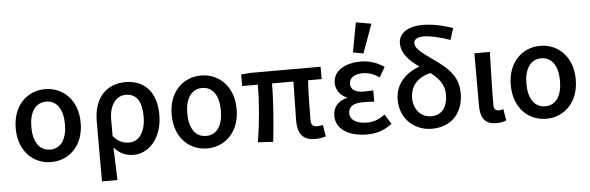

<svg xmlns="http://www.w3.org/2000/svg" viewBox="-56 -975 4142 1348"><g transform="rotate(-5 2015.5 -300.5)"><path d="M42 -245C42 -81 147 12 271 12C394 12 500 -81 500 -245C500 -409 394 -502 271 -502C147 -502 42 -409 42 -245ZM389 -245C389 -142 348 -76 271 -76C194 -76 152 -142 152 -245C152 -347 194 -414 271 -414C348 -414 389 -347 389 -245Z M613 -244V178H722L714 -52C755 -4 804 12 852 12C955 12 1055 -85 1055 -253C1055 -408 975 -502 837 -502C712 -502 613 -420 613 -244ZM944 -251C944 -138 893 -77 830 -77C793 -77 755 -86 715 -132V-248C715 -356 768 -413 832 -413C910 -413 944 -352 944 -251Z M1141 -245C1141 -81 1246 12 1370 12C1493 12 1599 -81 1599 -245C1599 -409 1493 -502 1370 -502C1246 -502 1141 -409 1141 -245ZM1488 -245C1488 -142 1447 -76 1370 -76C1293 -76 1251 -142 1251 -245C1251 -347 1293 -414 1370 -414C1447 -414 1488 -347 1488 -245Z M2008 -128C2008 -40 2040 12 2130 12C2162 12 2188 6 2206 0L2192 -81C2175 -78 2163 -76 2154 -76C2124 -76 2109 -88 2109 -122C2109 -160 2110 -302 2116 -403H2212V-490H1723L1652 -485V-403H1762C1762 -280 1750 -136 1727 0L1835 6C1849 -127 1862 -274 1862 -403H2013C2012 -306 2008 -171 2008 -128Z M2486 -779 2447 -570 2520 -557 2594 -760ZM2278 -137C2278 -42 2371 12 2494 12C2560 12 2612 -2 2673 -47L2630 -117C2586 -83 2546 -71 2505 -71C2428 -71 2384 -100 2384 -147C2384 -193 2418 -216 2487 -216C2512 -216 2538 -215 2566 -213V-293C2542 -291 2522 -290 2502 -290C2436 -290 2407 -314 2407 -353C2407 -395 2447 -419 2502 -419C2544 -419 2583 -405 2619 -379L2660 -450C2613 -482 2556 -502 2497 -502C2393 -502 2301 -459 2301 -367C2301 -323 2327 -278 2377 -260V-256C2320 -241 2278 -205 2278 -137Z M3025 -457C2948 -514 2882 -552 2882 -597C2882 -620 2902 -639 2949 -639C2997 -639 3060 -625 3137 -598L3163 -680C3087 -706 3015 -720 2950 -720C2834 -720 2781 -666 2781 -606C2781 -529 2839 -477 2903 -431C2808 -397 2731 -324 2731 -212C2731 -71 2836 12 2953 12C3093 12 3176 -82 3176 -220C3176 -333 3111 -395 3025 -457ZM2956 -76C2891 -76 2833 -127 2833 -214C2833 -301 2887 -358 2976 -379C3030 -338 3072 -291 3072 -221C3072 -129 3030 -76 2956 -76Z M3296 -122C3296 -38 3324 12 3408 12C3441 12 3460 6 3478 -1L3464 -82C3453 -78 3442 -76 3434 -76C3410 -76 3397 -87 3397 -116C3397 -220 3402 -364 3405 -490H3296Z M3531 -245C3531 -81 3636 12 3760 12C3883 12 3989 -81 3989 -245C3989 -409 3883 -502 3760 -502C3636 -502 3531 -409 3531 -245ZM3878 -245C3878 -142 3837 -76 3760 -76C3683 -76 3641 -142 3641 -245C3641 -347 3683 -414 3760 -414C3837 -414 3878 -347 3878 -245Z"/></g></svg>

Font: Cambridge Sans Medium
Style: Regular
Weight: 500
Version: Version 2.020;PS 002.020;hotconv 1.0.88;makeotf.lib2.5.64775